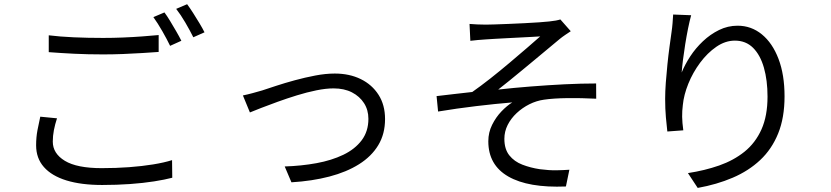

<svg xmlns="http://www.w3.org/2000/svg" viewBox="-20 -863 4040 933"><path d="M216.9 -691.4Q271.1 -684.7 338.7 -681.7Q406.2 -678.7 481.1 -678.7Q529.3 -678.7 577.7 -680.7Q626.1 -682.7 670.6 -686Q715.1 -689.4 751 -692.7V-610.6Q717.2 -608.3 672 -605.3Q626.7 -602.3 577.4 -600.5Q528.1 -598.6 481.5 -598.6Q406.4 -598.6 341.1 -601.8Q275.9 -605 216.9 -609.6ZM257 -288.1Q247.4 -258.8 241.9 -230.6Q236.5 -202.4 236.5 -174.8Q236.5 -117.1 295.2 -81.5Q353.9 -45.9 474.1 -45.9Q543.6 -45.9 607.2 -50.6Q670.8 -55.3 724.6 -64.1Q778.5 -72.9 816.1 -84.9L817.1 0.7Q781.3 10.1 728.8 18.4Q676.2 26.7 612 31.3Q547.7 35.9 476.5 35.9Q374.6 35.9 302.9 13.8Q231.3 -8.3 193.4 -51.2Q155.5 -94 155.5 -156.9Q155.5 -196.2 162.2 -231.1Q168.9 -265.9 175.7 -296ZM779.1 -802.6Q792.1 -785.2 806.9 -760.6Q821.7 -736 836.4 -710.7Q851.1 -685.4 861.3 -664.9L806.6 -640.2Q791.8 -671.2 768.9 -711.3Q745.9 -751.4 725.3 -779.8ZM889.3 -842.6Q902.9 -824.2 918.8 -799.3Q934.7 -774.5 949.6 -749.6Q964.5 -724.8 973.8 -706L919.4 -681.9Q903.2 -714.7 880.6 -753.3Q858 -791.9 836.1 -819.9Z M1160.4 -399.2Q1182.8 -403.8 1206.5 -410.2Q1230.1 -416.5 1253.9 -423.5Q1280.1 -432.1 1321.8 -445.9Q1363.5 -459.6 1412.7 -473Q1461.9 -486.4 1512.2 -496Q1562.6 -505.6 1606.8 -505.6Q1678 -505.6 1733 -478.7Q1787.9 -451.8 1819.5 -402.3Q1851.1 -352.9 1851.1 -284.4Q1851.1 -212.1 1818.2 -157.6Q1785.3 -103 1724.6 -64.9Q1663.9 -26.8 1580.5 -5Q1497.2 16.8 1396.2 22.9L1363.5 -54.1Q1444.8 -56.7 1518.1 -70.1Q1591.3 -83.5 1648.2 -110.8Q1705 -138.1 1737.6 -181.4Q1770.2 -224.8 1770.2 -285.6Q1770.2 -328.5 1749 -361.7Q1727.8 -394.8 1690.2 -414.2Q1652.5 -433.5 1600.9 -433.5Q1563.9 -433.5 1517.7 -424.1Q1471.5 -414.7 1422.9 -399.7Q1374.4 -384.7 1329.3 -368.4Q1284.3 -352.1 1249 -338.4Q1213.6 -324.7 1194.4 -316.6Z M2261.6 -746.7Q2280.1 -745.3 2299.3 -744.3Q2318.5 -743.3 2341.2 -743.3Q2354.8 -743.3 2384.2 -744.3Q2413.5 -745.3 2451.5 -746.8Q2489.5 -748.3 2528.4 -750.3Q2567.4 -752.3 2599.5 -754.5Q2631.7 -756.7 2648.8 -758.7Q2666.9 -760.5 2680.7 -763.1Q2694.5 -765.7 2703 -768.5L2753.5 -711.3Q2743.7 -704.8 2727.3 -693.8Q2710.9 -682.7 2700.2 -673.8Q2678 -655.4 2648.4 -630.7Q2618.9 -606.1 2586 -578.7Q2553.1 -551.4 2519.8 -523.9Q2486.5 -496.4 2456 -471.6Q2425.5 -446.7 2401 -427.8Q2477 -436.3 2559.9 -442.8Q2642.7 -449.3 2723.9 -453.4Q2805.1 -457.4 2876.8 -457.4L2877.2 -383.3Q2803.8 -387.1 2736.1 -386.2Q2668.5 -385.3 2623.3 -378.6Q2586.6 -373.4 2552.5 -356.4Q2518.4 -339.3 2490.7 -313.5Q2463 -287.6 2446.9 -255.7Q2430.9 -223.8 2430.9 -188.5Q2430.9 -138.4 2455 -108.1Q2479.1 -77.9 2518.5 -62.8Q2558 -47.6 2603.2 -40.8Q2647.9 -34.9 2683.9 -35.5Q2720 -36.2 2746.8 -38.2L2730 43.2Q2547 50.6 2450 -5.3Q2352.9 -61.1 2352.9 -176.5Q2352.9 -219.4 2371.4 -256.5Q2389.9 -293.6 2416.8 -321.7Q2443.7 -349.7 2469.3 -365.3Q2389.6 -358.8 2294.2 -347.4Q2198.8 -336 2108.8 -321L2101.5 -396Q2142.1 -400.6 2189.4 -406.3Q2236.7 -412 2274.9 -416Q2315.4 -444.4 2362.8 -481.6Q2410.1 -518.9 2456.7 -558.3Q2503.2 -597.7 2542.4 -631.4Q2581.5 -665.1 2605.1 -686.1Q2591.9 -685.1 2565.4 -683.8Q2539 -682.5 2506.2 -680.7Q2473.4 -678.9 2440.5 -677.3Q2407.7 -675.6 2381.7 -674.1Q2355.7 -672.6 2342.4 -671.6Q2323.2 -670.6 2302.6 -668.6Q2282 -666.5 2265.6 -664.7Z M3338.6 -789Q3331 -761.4 3323.5 -724.5Q3316.1 -687.7 3309.8 -648.4Q3303.5 -609.2 3299 -573.2Q3294.5 -537.2 3292.5 -510.6Q3308.2 -549.3 3334.3 -589.3Q3360.5 -629.3 3396.1 -662.8Q3431.7 -696.4 3474.2 -717.2Q3516.8 -738.1 3564.3 -738.1Q3630.8 -738.1 3682.3 -695.9Q3733.8 -653.8 3763.1 -576.8Q3792.4 -499.9 3792.4 -394.9Q3792.4 -290.9 3761.4 -214.5Q3730.4 -138 3674 -85.2Q3617.7 -32.4 3540.4 0.6Q3463 33.7 3370.4 50.2L3322.9 -21.9Q3404.5 -34.3 3474.7 -58.8Q3544.9 -83.4 3597.8 -125.8Q3650.6 -168.3 3680.2 -234Q3709.7 -299.8 3709.7 -393.6Q3709.7 -472.7 3692.1 -534.2Q3674.5 -595.7 3639.4 -630.7Q3604.2 -665.6 3551.1 -665.6Q3504.5 -665.6 3461 -635.7Q3417.5 -605.8 3382.2 -558.3Q3346.9 -510.8 3324.9 -456.4Q3302.9 -401.9 3298.1 -352.5Q3294.4 -323.7 3294.8 -295.7Q3295.2 -267.6 3300.4 -229.7L3222.8 -224Q3219.4 -252.4 3215.8 -293.3Q3212.2 -334.2 3212.2 -382.8Q3212.2 -418.4 3215.4 -461.6Q3218.6 -504.8 3223.2 -549.3Q3227.7 -593.9 3233.3 -634.9Q3238.9 -675.9 3243.1 -706Q3246.5 -728.9 3248.2 -750.3Q3249.9 -771.8 3251.1 -792.4Z"/></svg>

Font: Noto Sans TC Thin
Style: Regular
Weight: 100
Designer: Ryoko NISHIZUKA 西塚涼子 (kana, bopomofo & ideographs); Paul D. Hunt (Latin, Greek & Cyrillic); Sandoll Communications 산돌커뮤니
Foundry: Adobe
Version: Version 2.004-H2;hotconv 1.0.118;makeotfexe 2.5.65603